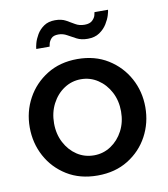

<svg xmlns="http://www.w3.org/2000/svg" viewBox="-83 -800 768 880"><g transform="rotate(-10 301.0 -360.0)"><path d="M301 10Q219 10 158.5 -27.5Q98 -65 65 -126.5Q32 -188 32 -261Q32 -334 65.5 -395.5Q99 -457 159.5 -494.5Q220 -532 301 -532Q382 -532 442.5 -494.5Q503 -457 536.5 -395.5Q570 -334 570 -261Q570 -188 537 -126.5Q504 -65 443.5 -27.5Q383 10 301 10ZM145 -260Q145 -210 166 -170Q187 -130 222 -107Q257 -84 301 -84Q344 -84 379.5 -107.5Q415 -131 436 -171Q457 -211 457 -261Q457 -311 436 -351Q415 -391 379.5 -414.5Q344 -438 301 -438Q258 -438 222.5 -414.5Q187 -391 166 -350.5Q145 -310 145 -260ZM365 -615Q335 -615 314 -626Q293 -637 274.5 -647.5Q256 -658 235 -658Q212 -658 202 -647Q192 -636 189 -624Q186 -612 186 -610H124Q124 -618 129 -636.5Q134 -655 146 -675.5Q158 -696 179 -710.5Q200 -725 231 -725Q261 -725 281 -714Q301 -703 319 -692Q337 -681 362 -681Q386 -681 398 -692.5Q410 -704 413 -716Q416 -728 416 -730H479Q479 -724 473.5 -705.5Q468 -687 455 -666Q442 -645 420 -630Q398 -615 365 -615Z"/></g></svg>

Font: Raleway SemiBold
Style: Regular
Weight: 600
Designer: Matt McInerney, Pablo Impallari, Rodrigo Fuenzalida
Foundry: Matt McInerney, Pablo Impallari, Rodrigo Fuenzalida
Version: Version 4.026